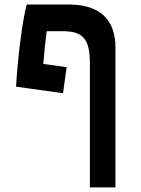

<svg xmlns="http://www.w3.org/2000/svg" viewBox="-20 -606 626 851"><path d="M378.4 224.6H491.7V-395C491.7 -520 421.9 -585.9 285.2 -585.9H98.1C79.6 -516.6 57.6 -344.7 51.3 -221.7L259.3 -192.9L275.4 -308.1L171.9 -322.8C176.3 -375 181.2 -424.3 187 -467.8H256.8C345.7 -467.8 378.4 -436 378.4 -325.2Z"/></svg>

Font: Cascadia Code PL SemiBold
Style: Regular
Weight: 600
Monospace: yes
Designer: Aaron Bell
Foundry: Saja Typeworks
Version: Version 2404.023